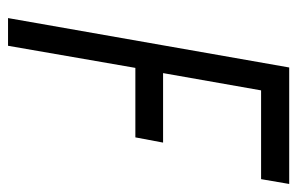

<svg xmlns="http://www.w3.org/2000/svg" viewBox="-151 -589 740 478"><g transform="rotate(90 219.0 -350.0)"><path d="M438 -700 426 -630H205L162 -386H335L322 -317H149L94 0H25L148 -700Z"/></g></svg>

Font: Marvel
Style: Bold Italic
Weight: 700
Italic angle: -12°
Designer: Carolina Trebol
Foundry: Carolina Trebol
Version: Version 1.001